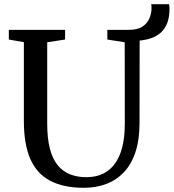

<svg xmlns="http://www.w3.org/2000/svg" viewBox="-20 -885 826 913"><path d="M379.5 8Q282 8 218.5 -25.5Q155 -59 124.2 -129.2Q93.5 -199.5 93.5 -309V-684.5L22 -697V-743H289.5V-697L204.5 -684V-297.5Q204.5 -226 217.5 -177Q230.5 -128 255 -98.5Q279.5 -69 313.8 -55.8Q348 -42.5 390.5 -42.5Q451 -42.5 491.8 -72Q532.5 -101.5 553 -158.2Q573.5 -215 573.5 -296.5L573 -684L490.5 -697V-743H591.5Q634.5 -743 658 -759Q681.5 -775 691 -798.8Q700.5 -822.5 700.5 -845.5Q700.5 -852 700.2 -856.8Q700 -861.5 699 -865H784Q785 -860 785.5 -854.5Q786 -849 786 -843.5Q786 -804 775.5 -776.2Q765 -748.5 745.8 -731Q726.5 -713.5 700.8 -704.2Q675 -695 644 -692L643.5 -301.5Q643.5 -220 624 -161.5Q604.5 -103 568.8 -65.5Q533 -28 484.8 -10Q436.5 8 379.5 8Z"/></svg>

Font: Merriweather 36pt
Style: Regular
Weight: 400
Designer: Eben Sorkin
Foundry: Eben Sorkin
Version: Version 2.100